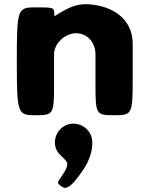

<svg xmlns="http://www.w3.org/2000/svg" viewBox="-20 -548 701 913"><path d="M149 0C234 0 237 -4 237 -145V-290C237 -341 289 -390 342 -390C399 -390 434 -341 434 -290V-145C434 -4 437 0 523 0C608 0 611 -5 611 -169V-338C611 -481 480 -528 386 -528C358 -528 331 -521 306 -509C233 -473 238 -460 238 -486C237 -512 234 -513 149 -513C63 -513 60 -506 60 -257C60 -7 63 0 149 0ZM329 40C281 40 241 80 241 130C241 150 248 168 260 182C296 222 321 220 274 289C252 321 250 320 269 336C288 351 308 361 378 256C402 219 419 177 419 130C419 80 379 40 329 40Z"/></svg>

Font: Hussar Print
Style: Bold
Weight: 700
Foundry: Cannot Into Space Fonts
Version: Version 2.00